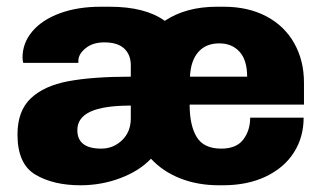

<svg xmlns="http://www.w3.org/2000/svg" viewBox="-20 -541 961 571"><path d="M884 -295V-230H544Q544 -168 565 -133.5Q586 -99 638 -99Q683 -99 703.5 -126Q724 -153 724 -191H883Q883 -133 854 -87.5Q825 -42 770.5 -16Q716 10 643 10H631Q568 10 516 -10.5Q464 -31 429 -69Q395 -33 338.5 -11.5Q282 10 219 10Q139 10 85.5 -21.5Q32 -53 32 -141Q32 -211 71.5 -248.5Q111 -286 183.5 -299.5Q256 -313 369 -313V-347Q369 -378 349.5 -396.5Q330 -415 290 -415Q256 -415 234.5 -397.5Q213 -380 213 -360V-354H49Q47 -364 47 -370Q47 -413 76 -447.5Q105 -482 158 -501.5Q211 -521 280 -521H306Q412 -521 470 -479Q533 -521 625 -521H645Q718 -521 772 -492.5Q826 -464 855 -412.5Q884 -361 884 -295ZM545 -313H715Q715 -362 692.5 -387Q670 -412 632 -412Q592 -412 569.5 -386Q547 -360 545 -313ZM210 -154Q210 -99 281 -99Q317 -99 343 -124Q369 -149 369 -189V-227Q288 -227 249 -209Q210 -191 210 -154Z"/></svg>

Font: Chivo ExtraBold
Style: Regular
Weight: 800
Designer: Hector Gatti
Foundry: Omnibus-Type
Version: Version 1.007